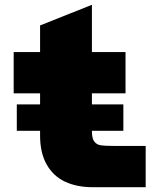

<svg xmlns="http://www.w3.org/2000/svg" viewBox="-20 -780 690 800"><path d="M50 -345H147V-391H37V-563H147V-674L363 -760V-563H503V-391H363V-345H494V-235H363V-233Q363 -203 373 -190Q383 -177 400.5 -174.5Q418 -172 455 -172H587V0H366Q300 0 251 -23Q202 -46 174.5 -94.5Q147 -143 147 -215V-235H50Z"/></svg>

Font: Azeret Mono Black
Style: Regular
Weight: 900
Designer: Martin Vácha
Foundry: Displaay
Version: Version 1.000; Glyphs 3.0.3, build 3074